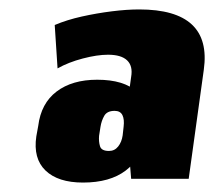

<svg xmlns="http://www.w3.org/2000/svg" viewBox="-20 -739 454 407"><path d="M247 -496 258 -576Q262 -599 249.5 -611Q237 -623 209 -623Q186 -623 155.5 -615Q125 -607 102 -594L96 -686Q122 -697 153.5 -704Q185 -711 217 -715Q249 -719 275 -719Q430 -719 412 -591L380 -360H258ZM156 -352Q103 -352 76.5 -377.5Q50 -403 57 -450L61 -472Q67 -520 100 -545Q133 -570 186 -570Q243 -570 270 -544.5Q297 -519 291 -472L287 -450Q280 -403 246.5 -377.5Q213 -352 156 -352ZM211 -419Q223 -419 230.5 -428.5Q238 -438 240 -452L242 -470Q244 -486 239.5 -495Q235 -504 223 -504Q207 -504 201 -493.5Q195 -483 193 -470L190 -451Q189 -439 192 -429Q195 -419 211 -419Z"/></svg>

Font: Pathway Extreme Condensed Black
Style: Italic
Weight: 900
Width: 3
Italic angle: -8°
Version: Version 1.001;gftools[0.9.26]